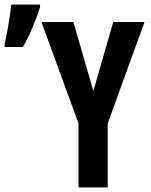

<svg xmlns="http://www.w3.org/2000/svg" viewBox="-67 -809 650 829"><path d="M-47 -620Q-42 -640 -36 -672Q-30 -704 -25.5 -736Q-21 -768 -18 -789H106V-778Q94 -741 75 -694.5Q56 -648 32 -606H-47ZM272 0V-276L112 -714H250L336 -416L422 -714H557L398 -276V0Z"/></svg>

Font: Noto Sans Mono SemiCondensed
Style: Bold
Weight: 700
Width: 4
Designer: Monotype Design Team
Foundry: Monotype Imaging Inc.
Version: Version 2.014